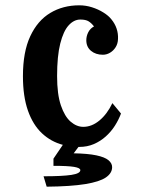

<svg xmlns="http://www.w3.org/2000/svg" viewBox="-20 -580 540 719"><path d="M276.9 -560.1Q301.3 -560.1 324.5 -552.7Q347.7 -545.4 366.9 -533.4Q386.2 -521.5 397 -507.8Q410.6 -491.2 416.7 -472.7Q422.9 -454.1 421.9 -434.1Q421.4 -416.5 413.1 -403.3Q404.8 -390.1 392.1 -382.6Q379.4 -375 365.2 -375Q338.4 -375 320.8 -389.6Q303.2 -404.3 303.2 -429.2Q303.2 -444.8 310.5 -459.2Q317.9 -473.6 332 -481Q322.8 -493.2 312 -500Q301.3 -506.8 280.8 -506.8Q256.8 -506.8 237.1 -485.1Q217.3 -463.4 205.6 -416.7Q193.8 -370.1 193.8 -294.9Q193.8 -227.1 208 -185.3Q222.2 -143.6 244.6 -124.3Q267.1 -105 292 -105Q323.7 -105 352.5 -128.9Q381.3 -152.8 400.9 -193.8L433.1 -154.8Q424.3 -131.3 410.2 -109.1Q396 -86.9 376.2 -69.1Q356.4 -51.3 331.5 -40.5Q306.6 -29.8 276.9 -29.8H273.9L255.9 -5.9Q309.1 -4.9 340.6 1.7Q372.1 8.3 386 19.8Q399.9 31.2 399.9 45.9Q399.9 68.4 376.5 84.5Q353 100.6 299.3 109.4Q245.6 118.2 154.8 119.1L143.1 80.1Q213.4 80.1 247.1 75Q280.8 69.8 280.8 57.1Q280.8 48.8 257.3 44.9Q233.9 41 180.2 41V14.2L215.3 -37.6Q170.9 -49.3 137.2 -80.8Q103.5 -112.3 84.7 -165.5Q65.9 -218.8 65.9 -294.9Q65.9 -385.7 93.3 -444.3Q120.6 -502.9 168.2 -531.5Q215.8 -560.1 276.9 -560.1Z"/></svg>

Font: BIZ UDMincho
Style: Bold
Weight: 700
Monospace: yes
Designer: TypeBank Co., Ltd.
Foundry: Morisawa Inc.
Version: Version 1.06